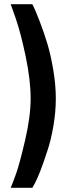

<svg xmlns="http://www.w3.org/2000/svg" viewBox="-20 -770 329 915"><path d="M234 -436Q246 -365 246 -301Q246 -237 234.5 -169.5Q223 -102 206 -52Q172 54 146 104L134 125H31Q42 99 57.5 55.5Q73 12 99.5 -101Q126 -214 126 -301Q126 -388 102.5 -500.5Q79 -613 55 -682L31 -750H134Q148 -724 170 -666Q192 -608 207 -557.5Q222 -507 234 -436Z"/></svg>

Font: Titillium Web[RUS by Daymarius]
Style: Regular
Weight: 600
Designer: Cyrillization by Daymarius
Foundry: Cyrillization by Daymarius
Version: Version 1.002 September 11, 2018